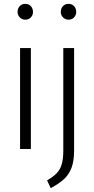

<svg xmlns="http://www.w3.org/2000/svg" viewBox="-20 -772 488 995"><path d="M140 -523V0H84V-523ZM151 -710Q151 -694 140 -682Q129 -670 111 -670Q94 -670 82.5 -682Q71 -694 71 -710Q71 -728 82 -740Q93 -752 111 -752Q129 -752 140 -740Q151 -728 151 -710ZM364 8Q364 63 350.5 98Q337 133 312 156Q287 179 243 203L224 163Q256 144 273.5 126Q291 108 299.5 80.5Q308 53 308 8V-523H364ZM375 -710Q375 -694 364 -682Q353 -670 335 -670Q318 -670 306.5 -682Q295 -694 295 -710Q295 -728 306 -740Q317 -752 335 -752Q353 -752 364 -740Q375 -728 375 -710Z"/></svg>

Font: Fira Sans Extra Condensed Light
Style: Regular
Weight: 300
Width: 1
Designer: Carrois Corporate & Edenspiekermann AG
Foundry: Carrois Corporate GbR & Edenspiekermann AG
Version: Version 4.203